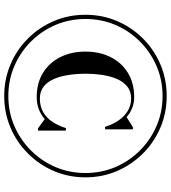

<svg xmlns="http://www.w3.org/2000/svg" viewBox="30 -830 810 910"><g transform="rotate(90 435.0 -375.0)"><path d="M446.5 -159Q485.5 -159 513 -175.5Q540.5 -192 558.5 -220Q576.5 -248 587 -282.5H599V-150H588.5L544.5 -182Q524.5 -164.5 498.2 -154.2Q472 -144 440.5 -144Q373.5 -144 325 -174Q276.5 -204 250.5 -256.2Q224.5 -308.5 224.5 -375Q224.5 -442 250.5 -494Q276.5 -546 325 -576Q373.5 -606 440.5 -606Q468 -606 492 -596.5Q516 -587 535 -570L583 -600H593V-468H581Q569.5 -505 550.2 -532.8Q531 -560.5 504.8 -576Q478.5 -591.5 446.5 -591.5Q413 -591.5 390.2 -573.2Q367.5 -555 354.2 -524.2Q341 -493.5 335.2 -454.8Q329.5 -416 329.5 -375Q329.5 -334 335.2 -295.5Q341 -257 354.2 -226Q367.5 -195 390.2 -177Q413 -159 446.5 -159ZM435 -760Q515 -760 584.8 -730.2Q654.5 -700.5 707.5 -647.5Q760.5 -594.5 790.5 -524.8Q820.5 -455 820.5 -375Q820.5 -295 790.5 -225.2Q760.5 -155.5 707.5 -102.5Q654.5 -49.5 584.8 -19.8Q515 10 435 10Q355 10 285.2 -19.8Q215.5 -49.5 162.5 -102.5Q109.5 -155.5 79.8 -225.2Q50 -295 50 -375Q50 -455 79.8 -524.8Q109.5 -594.5 162.5 -647.5Q215.5 -700.5 285.2 -730.2Q355 -760 435 -760ZM435 -9.5Q511 -9.5 577 -38Q643 -66.5 693.2 -116.8Q743.5 -167 771.8 -233.2Q800 -299.5 800 -375Q800 -451 771.8 -517Q743.5 -583 693.2 -633.2Q643 -683.5 577 -712Q511 -740.5 435 -740.5Q359.5 -740.5 293.2 -712Q227 -683.5 176.8 -633.2Q126.5 -583 98.2 -517Q70 -451 70 -375Q70 -299.5 98.2 -233.2Q126.5 -167 176.8 -116.8Q227 -66.5 293.2 -38Q359.5 -9.5 435 -9.5Z"/></g></svg>

Font: Bodoni Moda 11pt
Style: Bold
Weight: 700
Designer: Owen Earl
Foundry: indestructible type
Version: Version 2.004